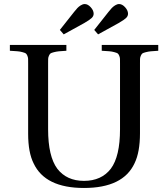

<svg xmlns="http://www.w3.org/2000/svg" viewBox="-20 -914 831 949"><path d="M445.8 -766.1 516.1 -855Q525.9 -867.2 532.2 -874Q538.6 -880.9 548.8 -887.5Q559.1 -894 568.8 -894Q584 -894 598.4 -878.2Q612.8 -862.3 612.8 -846.2Q612.8 -834.5 603.3 -825.2Q593.8 -815.9 565.9 -799.8L464.8 -744.1ZM275.9 -766.1 346.2 -855Q356 -867.2 362.3 -874Q368.7 -880.9 378.9 -887.5Q389.2 -894 398.9 -894Q414.1 -894 428.5 -878.2Q442.9 -862.3 442.9 -846.2Q442.9 -834.5 433.3 -825.2Q423.8 -815.9 396 -799.8L294.9 -744.1ZM28.8 -663.1V-691.9H308.1V-663.1Q282.7 -661.6 270.8 -660.4Q258.8 -659.2 246.3 -656Q233.9 -652.8 230 -650.1Q226.1 -647.5 222.2 -639.2Q218.3 -630.9 218 -623Q217.8 -615.2 217.8 -599.1V-274.9Q217.8 -141.1 263.2 -80.1Q309.6 -20 395 -20Q481.4 -20 527.8 -80.1Q573.2 -141.1 573.2 -274.9V-599.1Q573.2 -615.2 573 -623Q572.8 -630.9 569.1 -639.2Q565.4 -647.5 561.5 -650.1Q557.6 -652.8 545.2 -656.2Q532.7 -659.7 520.5 -660.6Q508.3 -661.6 482.9 -663.1V-691.9H762.2V-663.1Q736.8 -661.6 724.9 -660.4Q712.9 -659.2 700.4 -656Q688 -652.8 684.1 -650.1Q680.2 -647.5 676.3 -639.2Q672.4 -630.9 672.1 -623Q671.9 -615.2 671.9 -599.1V-254.9Q671.9 -162.1 645 -106.9Q588.4 15.1 395 15.1Q203.1 15.1 146 -106.9Q119.1 -160.6 119.1 -252.9V-599.1Q119.1 -615.2 118.9 -623Q118.7 -630.9 115 -639.2Q111.3 -647.5 107.4 -650.1Q103.5 -652.8 91.1 -656.2Q78.6 -659.7 66.4 -660.6Q54.2 -661.6 28.8 -663.1Z"/></svg>

Font: Heuristica
Style: Regular
Weight: 400
Version: Version 1.0.2